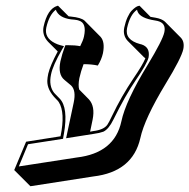

<svg xmlns="http://www.w3.org/2000/svg" viewBox="-20 -581 663 672"><path d="M305.7 -122.1Q342.8 -126.5 355.5 -144Q360.8 -151.4 372.1 -175.3Q404.8 -243.7 446.8 -306.2Q479.5 -354 488.8 -377Q485.4 -379.9 483.4 -381.3L426.8 -438Q409.2 -457 415 -484.9Q419.4 -505.4 426.5 -520.8Q433.6 -536.1 440.7 -543.5Q447.8 -550.8 454.1 -555.2Q460.4 -559.6 464.4 -560.1L468.3 -561L506.8 -522Q515.1 -520.5 524.4 -519Q546.4 -515.1 557.1 -505.4L613.3 -448.7Q626.5 -434.1 621.6 -409.2Q615.2 -378.4 559.1 -286.6Q485.8 -165.5 471.2 -97.7Q444.3 20.5 306.6 36.6L86.4 70.8L29.8 14.2L71.3 -85L191.9 -104Q209 -187.5 185.5 -224.1Q183.1 -227.5 181.6 -229Q177.7 -232.9 176.3 -234.4Q145 -265.6 145.5 -297.9Q146 -309.6 148.9 -323.2Q155.8 -352.1 182.1 -400.9L148.4 -434.6Q127 -457.5 132.3 -486.8Q146 -550.3 180.7 -560.5Q180.7 -560.5 183.1 -561L220.2 -523.9Q224.6 -523.4 229 -522.9Q263.7 -519.5 275.9 -508.8L332 -452.1Q348.1 -434.1 340.3 -394.5Q335.4 -372.6 322.3 -351.6Q301.3 -356.4 272.5 -356.4Q263.2 -332 257.8 -307.6Q252.9 -281.7 257.3 -267.6L291 -233.4Q313.5 -209 304.2 -162.6L295.4 -120.1ZM307.1 -112.3 211.4 -97.2 237.8 -221.2Q247.1 -264.2 229 -281.7Q223.1 -287.1 205.6 -301.3Q182.1 -320.3 191.4 -366.2Q197.3 -392.6 206.5 -416.5L209 -422.9H215.8Q243.2 -422.9 260.7 -419.4Q271 -439.5 273.9 -453.1Q284.2 -500.5 256.3 -508.8Q252.9 -509.8 250 -510.7Q242.2 -512.2 228.5 -513.2Q185.5 -519 175.3 -546.9Q152.3 -529.3 142.1 -484.9Q134.3 -449.2 171.9 -430.2Q181.6 -425.3 190.9 -422.9L204.1 -419.4L197.3 -408.2Q165 -352.1 158.7 -320.8Q149.9 -280.3 169.9 -255.4Q176.8 -247.6 188.5 -236.3Q219.7 -204.6 203.6 -112.3Q202.6 -106.9 201.7 -102.1L200.7 -95.2L78.1 -76.2L45.9 1.5L249 -29.8Q380.9 -45.4 404.8 -156.2Q419.9 -228 496.6 -353.5Q549.3 -440.4 555.2 -468.3Q562 -500.5 530.8 -507.8Q526.4 -508.8 522.9 -509.3Q471.7 -517.1 461.9 -539.6Q460.4 -543.5 459.5 -546.9Q435.1 -529.8 424.8 -482.9Q416 -441.4 470.2 -426.8Q473.1 -426.3 474.6 -425.8Q506.3 -416 500 -379.9Q494.6 -357.9 455.1 -300.3Q418.9 -247.6 376.5 -161.6Q360.4 -128.9 341.8 -120.1Q328.6 -115.2 307.1 -112.3Z"/></svg>

Font: Linux Biolinum Shadow O
Style: Italic
Weight: 400
Italic angle: -12°
Designer: Philipp H. Poll
Foundry: Philipp H. Poll
Version: Version 0.6.2